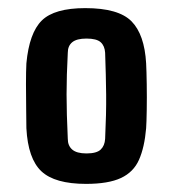

<svg xmlns="http://www.w3.org/2000/svg" viewBox="-20 -829 424 473"><path d="M192 -376Q115 -376 82 -407Q49 -438 45 -513Q45 -527 44.5 -558Q44 -589 44 -621.5Q44 -654 45 -673Q52 -748 83 -778.5Q114 -809 190 -809Q272 -809 304 -776.5Q336 -744 340 -673Q341 -654 341.5 -621.5Q342 -589 341.5 -558Q341 -527 340 -513Q336 -466 322.5 -435.5Q309 -405 278 -390.5Q247 -376 192 -376ZM193 -451Q218 -451 228 -460.5Q238 -470 239 -487Q242 -550 241.5 -596.5Q241 -643 239 -699Q238 -716 228 -725Q218 -734 193 -734Q169 -734 158 -725Q147 -716 147 -699Q144 -643 144 -596.5Q144 -550 147 -487Q147 -470 158 -460.5Q169 -451 193 -451Z"/></svg>

Font: Big Shoulders Display ExtraBold
Style: Regular
Weight: 800
Designer: Patric King
Foundry: XO Type Co
Version: Version 1.000; ttfautohint (v1.8.2)